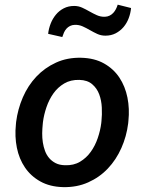

<svg xmlns="http://www.w3.org/2000/svg" viewBox="-20 -783 627 814"><path d="M535.6 -749Q533.7 -727.1 525.6 -705.8Q517.6 -684.6 503.7 -668.2Q489.7 -651.9 470.5 -641.8Q451.2 -631.8 426.8 -631.8Q408.2 -631.8 392.3 -639.2Q376.5 -646.5 361.3 -655.3Q346.2 -664.1 330.6 -671.1Q314.9 -678.2 296.9 -677.7Q285.6 -677.2 276.9 -672.9Q268.1 -668.5 261.7 -661.4Q255.4 -654.3 251.2 -645Q247.1 -635.7 244.1 -626L184.1 -639.6Q186.5 -661.6 194.8 -682.9Q203.1 -704.1 217 -720.9Q231 -737.8 250.5 -747.8Q270 -757.8 294.4 -757.8Q312.5 -757.8 328.4 -750.5Q344.2 -743.2 359.6 -734.4Q375 -725.6 390.9 -718.5Q406.7 -711.4 424.8 -711.9Q436 -712.4 444.8 -716.8Q453.6 -721.2 460.2 -728.3Q466.8 -735.4 471.4 -744.4Q476.1 -753.4 479 -763.2ZM48.3 -265.6Q55.2 -320.3 76.9 -370.4Q98.6 -420.4 134 -458Q169.4 -495.6 217.5 -517.6Q265.6 -539.6 324.7 -538.1Q380.9 -536.6 421.1 -513.9Q461.4 -491.2 486.1 -454.1Q510.7 -417 520.3 -369.4Q529.8 -321.8 524.4 -270.5L523.4 -259.8Q516.6 -205.1 494.6 -155.5Q472.7 -106 437.3 -68.6Q401.9 -31.2 353.8 -9.8Q305.7 11.7 247.1 10.3Q191.4 8.8 151.1 -13.7Q110.8 -36.1 85.9 -72.8Q61 -109.4 51.5 -156.7Q42 -204.1 47.4 -255.4ZM161.1 -255.4Q159.2 -237.3 158.9 -217.8Q158.7 -198.2 161.6 -179.2Q164.6 -160.2 170.9 -143.1Q177.2 -126 188.5 -112.8Q199.7 -99.6 216.1 -91.3Q232.4 -83 255.4 -82.5Q292 -81.1 319.1 -97.2Q346.2 -113.3 364.7 -139.2Q383.3 -165 394.3 -197.3Q405.3 -229.5 409.2 -260.3L410.2 -270Q413.1 -296.9 411.6 -327.1Q410.2 -357.4 400.6 -383.1Q391.1 -408.7 370.8 -426Q350.6 -443.4 316.4 -444.3Q279.8 -445.3 252.4 -429.2Q225.1 -413.1 206.5 -387Q188 -360.8 177 -328.6Q166 -296.4 162.1 -265.6Z"/></svg>

Font: TypoPRO Roboto Mono
Style: Italic
Weight: 500
Designer: Google
Version: Version 2.000986; 2015; ttfautohint (v1.3)